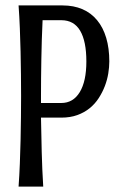

<svg xmlns="http://www.w3.org/2000/svg" viewBox="-20 -691 449 711"><path d="M211.9 -670.9Q252.9 -670.9 285.2 -657Q317.4 -643.1 339.6 -616.2Q361.8 -589.4 373.3 -550.8Q384.8 -512.2 384.8 -463.4Q384.8 -442.4 380.9 -418.7Q377 -395 368.2 -372.1Q359.4 -349.1 345.7 -327.9Q332 -306.6 312.3 -290.5Q292.5 -274.4 266.4 -264.9Q240.2 -255.4 207 -255.4H131.8Q132.8 -192.9 134.5 -127.7Q136.2 -62.5 140.1 0H48.8Q51.8 -41.5 53.5 -85.2Q55.2 -128.9 56.2 -172.1Q57.1 -215.3 57.6 -256.8Q58.1 -298.3 58.1 -335.9Q58.1 -373.5 57.6 -415Q57.1 -456.5 56.2 -499.5Q55.2 -542.5 53.5 -585.9Q51.8 -629.4 48.8 -670.9ZM137.7 -616.2Q134.3 -543.9 133.1 -471.7Q131.8 -399.4 131.8 -335.9V-309.6H207Q251 -309.6 275.4 -349.9Q299.8 -390.1 299.8 -463.4Q299.8 -538.1 276.9 -577.1Q253.9 -616.2 207 -616.2Z"/></svg>

Font: Crushed
Style: Regular
Weight: 400
Width: 3
Designer: Astigmatic (AOETI)
Foundry: Astigmatic (AOETI)
Version: Version 001.001